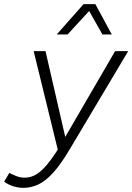

<svg xmlns="http://www.w3.org/2000/svg" viewBox="-87 -716 637 924"><path d="M26 188Q0 188 -24.5 180Q-49 172 -67 158L-42 116Q-27 124 -8 131.5Q11 139 32 139Q56 139 79 128Q102 117 129 88Q156 59 191 4L75 -470H132L227 -57L467 -470H530L250 0Q207 73 170 114Q133 155 98 171.5Q63 188 26 188ZM186 -550 315 -696H372L451 -550H406L342 -663L238 -550Z"/></svg>

Font: Gantari Light
Style: Italic
Weight: 300
Italic angle: -10°
Version: Version 1.000